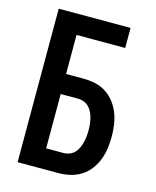

<svg xmlns="http://www.w3.org/2000/svg" viewBox="-111 -812 722 888"><g transform="rotate(15 250.0 -367.5)"><path d="M59 0V-735H403V-639H170V-452H254Q282 -452 310 -446Q338 -440 362 -424.5Q386 -409 403.5 -386Q421 -363 431 -337Q441 -311 445 -282.5Q449 -254 449 -226Q449 -198 445 -169.5Q441 -141 431 -115Q421 -89 403.5 -66Q386 -43 362 -28Q338 -13 310 -6.5Q282 0 254 0ZM170 -96H254Q268 -96 282 -101.5Q296 -107 306 -117.5Q316 -128 322 -141.5Q328 -155 331.5 -169Q335 -183 336.5 -197.5Q338 -212 338 -226Q338 -241 336.5 -255.5Q335 -270 331.5 -284Q328 -298 322 -311Q316 -324 306 -334.5Q296 -345 282 -350.5Q268 -356 254 -356H170Z"/></g></svg>

Font: Iosevka Term
Style: Bold
Weight: 700
Monospace: yes
Designer: Belleve Invis
Foundry: Belleve Invis
Version: Version 30.0.1